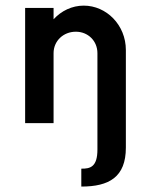

<svg xmlns="http://www.w3.org/2000/svg" viewBox="-20 -440 529 686"><path d="M279.3 -419.9C237.3 -419.9 199.2 -401.4 171.4 -371.1V-411.6H69.8V0H171.4V-250C171.4 -293.9 206.5 -326.7 251 -326.7C294.4 -326.7 328.1 -293.9 328.1 -250V94.2C328.1 156.7 302.2 163.1 270.5 162.6V226.6C369.6 226.6 429.7 192.9 429.7 87.4V-261.2C429.7 -351.1 359.9 -419.9 279.3 -419.9Z"/></svg>

Font: Now SemiBold
Style: Regular
Weight: 600
Designer: Alfredo Marco Pradil
Foundry: Alfredo Marco Pradil
Version: Version 1.200;hotconv 1.0.109;makeotfexe 2.5.65596